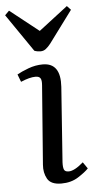

<svg xmlns="http://www.w3.org/2000/svg" viewBox="-71 -809 428 857"><g transform="rotate(-5 142.5 -380.5)"><path d="M121 -430Q123 -453 117 -462Q111 -471 95 -471Q69 -471 29 -454L16 -488Q35 -499 67 -511Q99 -523 132 -523Q213 -523 206 -416L182 -80Q181 -57 185.5 -47Q190 -37 206 -37Q232 -37 272 -72L292 -43Q277 -27 245 -6.5Q213 14 169 14Q122 14 106.5 -13.5Q91 -41 94 -77ZM-16 -756 3 -775 132 -673 262 -773 279 -755 173 -612Q162 -598 151.5 -590Q141 -582 128 -582Q113 -582 100 -587Z"/></g></svg>

Font: Literata 36pt
Style: Italic
Weight: 400
Italic angle: -2°
Designer: Latin by Veronika Burian and Jose Scaglione. Greek by Irene Vlachou. Cyrillic by Vera Evstafieva
Foundry: TypeTogether
Version: Version 3.002